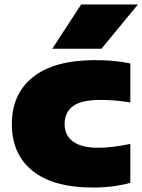

<svg xmlns="http://www.w3.org/2000/svg" viewBox="-20 -828 637 859"><path d="M396 11Q218.5 11 125.8 -63.5Q33 -138 33 -273Q33 -408 128 -483.5Q223 -559 406 -559Q494 -559 563 -544V-370Q526.5 -375.5 495.5 -378.2Q464.5 -381 430 -381Q344 -381 306.5 -353Q269 -325 269 -273Q269 -222 307 -194.5Q345 -167 420 -167Q454 -167 485.2 -171Q516.5 -175 563 -184V-10Q532.5 -1 489.5 5Q446.5 11 396 11ZM214 -610 343 -808H597L434 -610Z"/></svg>

Font: Encode Sans Exp Black
Style: Regular
Weight: 900
Width: 7
Designer: Multiple Designers
Foundry: Impallari Type
Version: Version 3.002; ttfautohint (v1.8.3) -l 8 -r 50 -G 200 -x 14 